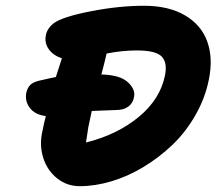

<svg xmlns="http://www.w3.org/2000/svg" viewBox="-20 -745 766 663"><path d="M255.9 -102.1Q210.9 -102.1 177.2 -129.2Q143.6 -156.2 129.9 -198.2Q116.2 -240.2 125 -285.2Q131.3 -317.4 138.2 -344.2Q100.1 -349.1 82.8 -372.6Q65.4 -396 70.8 -424.8Q74.7 -441.4 84 -451.2Q93.3 -460.9 112.8 -465.8Q163.1 -477.5 172.9 -479Q190.4 -533.7 193.8 -543.9Q164.1 -553.2 148.7 -574.7Q133.3 -596.2 138.2 -622.1Q142.1 -646.5 166 -665Q195.8 -687 293.5 -706.1Q391.1 -725.1 477.1 -725.1Q562.5 -725.1 618.9 -691.9Q675.3 -658.7 695.8 -601.3Q716.3 -543.9 701.2 -470.2Q688.5 -406.2 655 -347.7Q621.6 -289.1 575.7 -245.1Q529.8 -201.2 475.6 -168.5Q421.4 -135.7 364.7 -118.9Q308.1 -102.1 255.9 -102.1ZM285.2 -307.1Q283.2 -296.9 276.9 -252.9Q384.8 -279.8 459 -341.1Q533.2 -402.3 549.8 -484.9Q558.6 -529.3 538.1 -550Q517.6 -570.8 453.1 -570.8Q400.9 -570.8 348.1 -560.1Q343.8 -540 330.1 -487.8Q393.6 -486.3 420.9 -461.7Q448.2 -437 442.9 -410.2Q439.5 -389.2 423.3 -377.2Q407.2 -365.2 382.8 -365.2Q380.9 -365.2 296.9 -361.8Q285.6 -308.6 285.2 -307.1Z"/></svg>

Font: Shantell Sans Irregular Bouncy
Style: Bold Italic
Weight: 700
Italic angle: -11.31°
Designer: Stephen Nixon, Anya Danilova, Shantell Martin
Foundry: Arrow Type
Version: Version 1.006;[9816181b4]